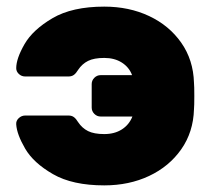

<svg xmlns="http://www.w3.org/2000/svg" viewBox="-20 -550 643 580"><path d="M379 -323Q370 -347 348 -361Q326 -375 295 -375Q264 -375 246 -366Q228 -357 216 -339Q210 -329 203.5 -324Q197 -319 187 -319H56Q45 -319 37 -326.5Q29 -334 29 -344Q29 -373 54 -416.5Q79 -460 138.5 -495Q198 -530 295 -530Q370 -530 430.5 -501.5Q491 -473 527.5 -421Q564 -369 566 -300Q567 -290 567 -260Q567 -230 566 -220Q564 -151 527.5 -99Q491 -47 430.5 -18.5Q370 10 295 10Q199 10 140 -24Q81 -58 56 -101Q31 -144 29 -174Q28 -185 36.5 -193Q45 -201 56 -201H187Q197 -201 203.5 -196Q210 -191 216 -181Q228 -163 246 -154Q264 -145 295 -145Q326 -145 348 -159Q370 -173 380 -198H284Q273 -198 265 -206Q257 -214 257 -225V-296Q257 -307 265 -315Q273 -323 284 -323Z"/></svg>

Font: Hezaedrus
Style: Bold
Weight: 700
Designer: Hubert & Fischer
Foundry: Hubert & Fischer
Version: Version 1.10;September 3, 2019;FontCreator 11.5.0.2425 64-bi